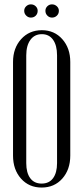

<svg xmlns="http://www.w3.org/2000/svg" viewBox="-20 -844 378 871"><path d="M89.8 -794.9Q89.8 -807.1 98.9 -815.7Q107.9 -824.2 120.1 -824.2Q132.8 -824.2 141.8 -815.7Q150.9 -807.1 150.9 -794.9Q150.9 -781.7 142.1 -772.9Q133.3 -764.2 120.1 -764.2Q107.9 -764.2 98.9 -773.2Q89.8 -782.2 89.8 -794.9ZM186 -794.9Q186 -807.1 194.8 -815.7Q203.6 -824.2 215.8 -824.2Q228.5 -824.2 237.8 -815.7Q247.1 -807.1 247.1 -794.9Q247.1 -781.7 238 -772.9Q229 -764.2 215.8 -764.2Q203.6 -764.2 194.8 -773.2Q186 -782.2 186 -794.9ZM39.1 -138.2V-563Q39.1 -625.5 75.7 -666.3Q112.3 -707 169.9 -707Q226.6 -707 262.7 -666.3Q298.8 -625.5 298.8 -563V-138.2Q298.8 -74.7 262.7 -33.9Q226.6 6.8 168.9 6.8Q111.3 6.8 75.2 -33.9Q39.1 -74.7 39.1 -138.2ZM99.1 -592.8V-104Q99.1 -60.1 117.2 -35.6Q135.3 -11.2 168.9 -11.2Q202.6 -11.2 220.7 -35.6Q238.8 -60.1 238.8 -104V-592.8Q238.8 -638.2 220.7 -663.6Q202.6 -689 169.9 -689Q136.7 -689 117.9 -663.1Q99.1 -637.2 99.1 -592.8Z"/></svg>

Font: Moniqa Narrow Heading
Style: Regular
Weight: 400
Width: 4
Designer: Rajesh Rajput
Foundry: Rajesh Rajput
Version: Version 1.000